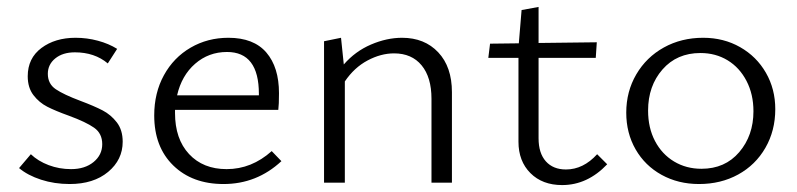

<svg xmlns="http://www.w3.org/2000/svg" viewBox="-20 -527 2301 554"><path d="M35 -42 69 -82Q90 -62 120.5 -50.5Q151 -39 185 -39Q225 -39 250 -59.5Q275 -80 275 -111Q275 -142 251.5 -158.5Q228 -175 179 -193Q140 -207 116.5 -219Q93 -231 76.5 -252.5Q60 -274 60 -307Q60 -359 99.5 -388.5Q139 -418 198 -418Q231 -418 262.5 -409.5Q294 -401 318 -386L291 -344Q253 -376 196 -376Q161 -376 139.5 -358.5Q118 -341 118 -314Q118 -285 141 -269.5Q164 -254 212 -236Q252 -221 276 -208.5Q300 -196 317 -174Q334 -152 334 -118Q334 -66 292 -31Q250 4 181 4Q137 4 98.5 -8.5Q60 -21 35 -42Z M792 -62Q721 4 625 4Q535 4 480 -49.5Q425 -103 425 -194Q425 -259 453 -310Q481 -361 530 -389.5Q579 -418 639 -418Q712 -418 748.5 -375.5Q785 -333 785 -258Q785 -225 783 -210H485V-201Q485 -126 525.5 -82.5Q566 -39 634 -39Q706 -39 764 -91ZM491 -252H727V-256Q727 -377 635 -377Q582 -377 543 -343Q504 -309 491 -252Z M1284 -261V0H1225V-242Q1225 -304 1196.5 -338.5Q1168 -373 1117 -373Q1079 -373 1040.5 -352.5Q1002 -332 975 -292V0H915V-408L964 -418L972 -341Q1005 -379 1050.5 -398.5Q1096 -418 1140 -418Q1205 -418 1244.5 -376Q1284 -334 1284 -261Z M1732 -53Q1675 7 1602 7Q1545 7 1510.5 -27.5Q1476 -62 1476 -118V-360H1389L1394 -401L1477 -402L1485 -498L1534 -507V-403L1702 -405L1699 -360H1534V-128Q1534 -85 1555 -61.5Q1576 -38 1613 -38Q1663 -38 1703 -82Z M1787 -202Q1787 -263 1816 -312.5Q1845 -362 1895.5 -390Q1946 -418 2009 -418Q2068 -418 2115.5 -391Q2163 -364 2190 -317Q2217 -270 2217 -212Q2217 -150 2188.5 -100.5Q2160 -51 2110 -23.5Q2060 4 1997 4Q1937 4 1889 -22.5Q1841 -49 1814 -96Q1787 -143 1787 -202ZM2154 -206Q2154 -255 2134 -293.5Q2114 -332 2079.5 -353Q2045 -374 2001 -374Q1933 -374 1891.5 -326.5Q1850 -279 1850 -208Q1850 -158 1870 -120Q1890 -82 1925 -61Q1960 -40 2004 -40Q2072 -40 2113 -88Q2154 -136 2154 -206Z"/></svg>

Font: Ysabeau Infant Semilight
Style: Regular
Weight: 300
Designer: Christian Thalmann (Catharsis Fonts)
Version: Version 0.003